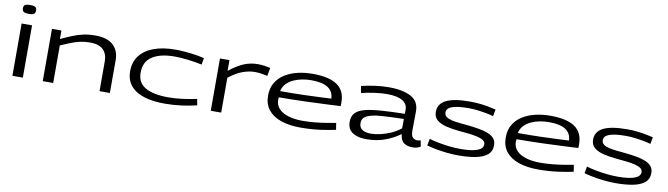

<svg xmlns="http://www.w3.org/2000/svg" viewBox="-37 -1332 6745 1938"><g transform="rotate(10 3335.5 -362.5)"><path d="M156 -644Q118 -644 103 -654.5Q88 -665 88 -690Q88 -715 102.5 -725Q117 -735 156 -735Q194 -735 208.5 -725Q223 -715 223 -690Q223 -665 208.5 -654.5Q194 -644 156 -644ZM102 0V-536H209V0Z M413 0V-536H510V-449Q572 -478 626 -500Q680 -522 735 -534Q790 -546 856 -546Q981 -546 1041 -489Q1101 -432 1101 -339V0H995V-305Q995 -382 951.5 -424.5Q908 -467 818 -467Q762 -467 715 -456.5Q668 -446 621.5 -427.5Q575 -409 520 -385V0Z M1264 -252Q1264 -347 1314.5 -412.5Q1365 -478 1457.5 -512Q1550 -546 1678 -546Q1725 -546 1777.5 -541.5Q1830 -537 1881 -529.5Q1932 -522 1975 -511L1963 -443Q1895 -458 1818 -467Q1741 -476 1680 -476Q1537 -476 1454 -423Q1371 -370 1371 -256Q1371 -152 1454 -105.5Q1537 -59 1687 -59Q1756 -59 1831 -68.5Q1906 -78 1979 -94L1991 -30Q1918 -12 1832.5 -1Q1747 10 1667 10Q1470 10 1367 -57Q1264 -124 1264 -252Z M2232 -536V-426Q2316 -492 2382.5 -519Q2449 -546 2521 -546Q2557 -546 2592 -541Q2627 -536 2651 -530L2636 -446Q2606 -453 2572 -458Q2538 -463 2507 -463Q2447 -463 2381 -439Q2315 -415 2242 -357V0H2135V-536Z M3054 10Q2940 10 2855.5 -19Q2771 -48 2724.5 -106Q2678 -164 2678 -251Q2678 -329 2711 -384.5Q2744 -440 2801.5 -476Q2859 -512 2932 -529Q3005 -546 3086 -546Q3252 -546 3335.5 -489.5Q3419 -433 3419 -313Q3419 -307 3419 -296Q3419 -285 3418 -274Q3378 -272 3288 -267.5Q3198 -263 3070 -258.5Q2942 -254 2788 -253Q2786 -241 2786 -227Q2786 -173 2821 -136Q2856 -99 2918.5 -80Q2981 -61 3064 -61Q3126 -61 3187.5 -67Q3249 -73 3304.5 -82Q3360 -91 3403 -99L3414 -30Q3351 -16 3258 -3Q3165 10 3054 10ZM2790 -317Q2918 -317 3027 -320Q3136 -323 3211.5 -327Q3287 -331 3312 -332Q3310 -403 3255 -441.5Q3200 -480 3081 -480Q3037 -480 2990 -471.5Q2943 -463 2901.5 -444Q2860 -425 2830 -394Q2800 -363 2790 -317Z M3535 -135Q3535 -192 3566.5 -225.5Q3598 -259 3663 -276Q3728 -293 3829 -300Q3930 -307 4070 -310V-351Q4071 -411 4017.5 -443Q3964 -475 3859 -475Q3804 -475 3734 -465.5Q3664 -456 3597 -440L3585 -510Q3653 -526 3724.5 -536Q3796 -546 3864 -546Q4012 -546 4094.5 -500.5Q4177 -455 4176 -352L4174 -166Q4173 -108 4191 -88Q4209 -68 4239 -68Q4247 -68 4256 -69Q4265 -70 4274 -74L4285 -11Q4267 0 4246 5Q4225 10 4203 10Q4150 10 4116 -13.5Q4082 -37 4074 -103Q4011 -56 3924.5 -23Q3838 10 3728 10Q3675 10 3631 -4Q3587 -18 3561 -49.5Q3535 -81 3535 -135ZM3645 -141Q3645 -96 3677 -74.5Q3709 -53 3765 -53Q3808 -53 3861.5 -65Q3915 -77 3969.5 -101Q4024 -125 4068 -161L4069 -257Q3932 -254 3837 -247Q3742 -240 3693.5 -216Q3645 -192 3645 -141Z M4348 -35 4361 -105Q4394 -94 4449 -83Q4504 -72 4566 -65Q4628 -58 4683 -58Q4795 -58 4854 -79.5Q4913 -101 4913 -145Q4913 -170 4890.5 -185.5Q4868 -201 4829.5 -210Q4791 -219 4743 -224.5Q4695 -230 4645 -234Q4569 -241 4508 -255.5Q4447 -270 4410.5 -300Q4374 -330 4374 -385Q4374 -467 4453.5 -506.5Q4533 -546 4697 -546Q4754 -546 4806 -540Q4858 -534 4899 -525.5Q4940 -517 4964 -511L4951 -441Q4929 -448 4887 -456.5Q4845 -465 4794 -471.5Q4743 -478 4695 -478Q4585 -478 4528 -458.5Q4471 -439 4471 -396Q4471 -368 4491.5 -352Q4512 -336 4548 -327.5Q4584 -319 4629.5 -314.5Q4675 -310 4725 -305Q4782 -299 4833.5 -290Q4885 -281 4925.5 -265Q4966 -249 4989 -222Q5012 -195 5012 -153Q5012 -90 4968.5 -54.5Q4925 -19 4849 -4.5Q4773 10 4675 10Q4616 10 4554.5 3.5Q4493 -3 4439 -13.5Q4385 -24 4348 -35Z M5490 10Q5376 10 5291.5 -19Q5207 -48 5160.5 -106Q5114 -164 5114 -251Q5114 -329 5147 -384.5Q5180 -440 5237.5 -476Q5295 -512 5368 -529Q5441 -546 5522 -546Q5688 -546 5771.5 -489.5Q5855 -433 5855 -313Q5855 -307 5855 -296Q5855 -285 5854 -274Q5814 -272 5724 -267.5Q5634 -263 5506 -258.5Q5378 -254 5224 -253Q5222 -241 5222 -227Q5222 -173 5257 -136Q5292 -99 5354.5 -80Q5417 -61 5500 -61Q5562 -61 5623.5 -67Q5685 -73 5740.5 -82Q5796 -91 5839 -99L5850 -30Q5787 -16 5694 -3Q5601 10 5490 10ZM5226 -317Q5354 -317 5463 -320Q5572 -323 5647.5 -327Q5723 -331 5748 -332Q5746 -403 5691 -441.5Q5636 -480 5517 -480Q5473 -480 5426 -471.5Q5379 -463 5337.5 -444Q5296 -425 5266 -394Q5236 -363 5226 -317Z M5960 -35 5973 -105Q6006 -94 6061 -83Q6116 -72 6178 -65Q6240 -58 6295 -58Q6407 -58 6466 -79.5Q6525 -101 6525 -145Q6525 -170 6502.5 -185.5Q6480 -201 6441.5 -210Q6403 -219 6355 -224.5Q6307 -230 6257 -234Q6181 -241 6120 -255.5Q6059 -270 6022.5 -300Q5986 -330 5986 -385Q5986 -467 6065.5 -506.5Q6145 -546 6309 -546Q6366 -546 6418 -540Q6470 -534 6511 -525.5Q6552 -517 6576 -511L6563 -441Q6541 -448 6499 -456.5Q6457 -465 6406 -471.5Q6355 -478 6307 -478Q6197 -478 6140 -458.5Q6083 -439 6083 -396Q6083 -368 6103.5 -352Q6124 -336 6160 -327.5Q6196 -319 6241.5 -314.5Q6287 -310 6337 -305Q6394 -299 6445.5 -290Q6497 -281 6537.5 -265Q6578 -249 6601 -222Q6624 -195 6624 -153Q6624 -90 6580.5 -54.5Q6537 -19 6461 -4.5Q6385 10 6287 10Q6228 10 6166.5 3.5Q6105 -3 6051 -13.5Q5997 -24 5960 -35Z"/></g></svg>

Font: Georama ExtraExtended
Style: Regular
Weight: 400
Width: 8
Designer: Jean-Baptiste Levee
Foundry: Production Type
Version: Version 1.000